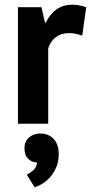

<svg xmlns="http://www.w3.org/2000/svg" viewBox="-20 -531 391 824"><path d="M57 0ZM333 -378Q302 -389 277 -389Q242 -389 218.5 -370.5Q195 -352 187 -323V0H57V-500H158L173 -434H177Q194 -471 223 -491Q252 -511 291 -511Q317 -511 350 -500ZM85 105Q85 76 104.5 59Q124 42 153 42Q188 42 210 65Q232 88 232 130Q232 163 221 188Q210 213 194 230.5Q178 248 160 258.5Q142 269 129 273L95 219Q109 212 123 199.5Q137 187 139 166Q119 167 102 151.5Q85 136 85 105Z"/></svg>

Font: PT Sans
Style: Bold
Weight: 700
Version: Version 2.003W OFL; ttfautohint (v1.6)